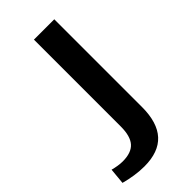

<svg xmlns="http://www.w3.org/2000/svg" viewBox="-322 -593 834 834"><g transform="rotate(-45 95.5 -175.5)"><path d="M28 189Q0 189 -30.5 184.5Q-61 180 -90 172L-83 98Q-68 102 -52.5 104.5Q-37 107 -23 107Q30 107 54 80Q78 53 78 -6V-540H203V-1Q203 94 159.5 141.5Q116 189 28 189Z"/></g></svg>

Font: Pathway Extreme 28pt SemiBold
Style: Regular
Weight: 600
Designer: Eduardo Rodriguez Tunni
Foundry: Eduardo Rodriguez Tunni
Version: Version 1.001;gftools[0.9.26]